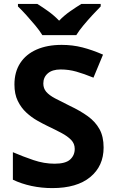

<svg xmlns="http://www.w3.org/2000/svg" viewBox="-20 -954 591 984"><path d="M511 -198Q511 -103 442.5 -46.5Q374 10 248 10Q193 10 141.5 -1Q90 -12 46 -33V-174Q97 -152 151.5 -133.5Q206 -115 260 -115Q316 -115 339.5 -136.5Q363 -158 363 -191Q363 -218 344.5 -237Q326 -256 295 -272.5Q264 -289 224 -308Q199 -320 170 -336.5Q141 -353 114.5 -377.5Q88 -402 71 -437Q54 -472 54 -521Q54 -585 83.5 -630.5Q113 -676 167.5 -700Q222 -724 296 -724Q352 -724 402.5 -711Q453 -698 508 -674L459 -556Q410 -576 371 -587Q332 -598 291 -598Q248 -598 225 -578Q202 -558 202 -526Q202 -501 217 -483.5Q232 -466 262 -450Q292 -434 337 -412Q392 -386 430.5 -358Q469 -330 490 -292Q511 -254 511 -198ZM197 -774Q183 -797 160.5 -824Q138 -851 114.5 -877Q91 -903 72 -921V-934H171Q197 -918 227 -896.5Q257 -875 283 -848Q309 -875 340 -896.5Q371 -918 397 -934H496V-921Q478 -903 454 -877Q430 -851 407.5 -824Q385 -797 371 -774Z"/></svg>

Font: Noto Sans Sora Sompeng
Style: Bold
Weight: 700
Designer: Monotype Design Team. David Williams.
Foundry: Monotype Imaging Inc.
Version: Version 2.101